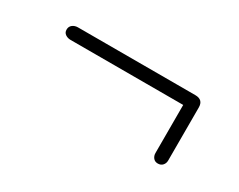

<svg xmlns="http://www.w3.org/2000/svg" viewBox="-42 -565 598 481"><g transform="rotate(30 257.0 -324.0)"><path d="M59 -402.5Q59 -411.5 65.5 -416.5Q72 -421.5 81 -421.5H420.5Q443.5 -421.5 443.5 -399V-245.5Q443.5 -237.5 438.5 -231.8Q433.5 -226 424.5 -226Q416 -226 411.2 -232Q406.5 -238 406.5 -246V-385H80.5Q72 -385 65.5 -389.5Q59 -394 59 -402.5Z"/></g></svg>

Font: Fraunces 72pt Soft Light
Style: Regular
Weight: 300
Version: Version 1.000;[b76b70a41]